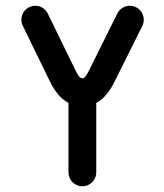

<svg xmlns="http://www.w3.org/2000/svg" viewBox="-20 -655 578 675"><path d="M392.6 -607.9 295.4 -412.1C281.2 -383.3 276.4 -379.9 269.5 -379.9C262.2 -379.9 256.3 -384.8 243.2 -412.1L147.9 -607.4C140.1 -623.5 123.5 -634.8 104 -634.8C77.1 -634.8 55.2 -612.8 55.2 -585.9C55.2 -578.1 56.6 -571.3 60.1 -564.5L155.3 -369.1C172.9 -333 194.3 -306.6 220.7 -293.5V-48.8C220.7 -22 242.7 0 269.5 0C296.4 0 318.4 -22 318.4 -48.8V-293.5C345.2 -307.1 365.7 -333.5 383.3 -369.1L480.5 -564C483.9 -571.3 485.4 -578.1 485.4 -585.9C485.4 -612.8 463.4 -634.8 436.5 -634.8C417.5 -634.8 400.4 -623.5 392.6 -607.9Z"/></svg>

Font: Velvelyne Book
Style: Bold
Weight: 700
Designer: Manon Van der Borght et Mariel Nils
Foundry: Velvetyne
Version: Version 1.070;Glyphs 3.3.1 (3343)